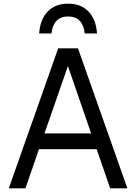

<svg xmlns="http://www.w3.org/2000/svg" viewBox="-20 -1029 744 1049"><path d="M298 -765H406L676 0H582L508 -214H193L119 0H28ZM478 -300 351 -668 223 -300ZM352 -1009Q422 -1009 463.5 -966Q505 -923 510 -846H443Q433 -939 352 -939Q272 -939 261 -846H194Q199 -923 240.5 -966Q282 -1009 352 -1009Z"/></svg>

Font: Application
Style: Regular
Weight: 400
Designer: Wei Huang
Foundry: Wei Huang
Version: Version 0.012